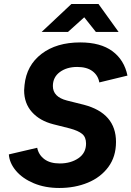

<svg xmlns="http://www.w3.org/2000/svg" viewBox="-20 -921 654 955"><path d="M24 -153 165 -186Q172 -151 200.5 -129.5Q229 -108 277 -108Q332 -108 370 -134Q408 -160 408 -207Q408 -239 388.5 -255Q369 -271 328 -282L245 -303Q178 -320 139 -363.5Q100 -407 100 -472Q100 -480 102 -498Q112 -596 186.5 -653Q261 -710 379 -710Q480 -710 539 -666.5Q598 -623 614 -545L474 -511Q468 -546 440 -567Q412 -588 364 -588Q312 -588 277.5 -562.5Q243 -537 243 -493Q243 -439 313 -421L397 -400Q557 -358 557 -215Q557 -142 519 -90.5Q481 -39 417 -12.5Q353 14 275 14Q204 14 148 -9.5Q92 -33 59.5 -71.5Q27 -110 24 -153ZM335 -901H470L570 -762H457L399 -835L318 -762H187Z"/></svg>

Font: Oak Sans
Style: Bold Italic
Weight: 700
Italic angle: -9.5°
Foundry: Erik Kennedy, Walven
Version: Version 1.000